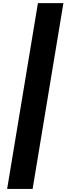

<svg xmlns="http://www.w3.org/2000/svg" viewBox="-20 -982 428 1236"><path d="M388.2 -961.9 189.9 234.4H25.9L224.1 -961.9Z"/></svg>

Font: Inter 18pt ExtraBold
Style: Italic
Weight: 800
Italic angle: -9.3988°
Designer: Rasmus Andersson
Foundry: rsms
Version: Version 4.001;git-66647c0bb